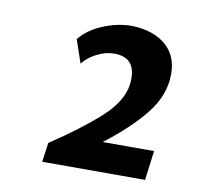

<svg xmlns="http://www.w3.org/2000/svg" viewBox="-54 -750 512 500"><g transform="rotate(10 202.0 -500.5)"><path d="M234 -384H370L360 -306H88L95 -357Q172 -408 222 -453Q272 -498 278 -544Q279 -550 279 -560Q279 -616 224 -616Q201 -616 178 -604Q155 -592 142 -575L121 -636Q141 -662 179.5 -678.5Q218 -695 258 -695Q314 -693 346.5 -665.5Q379 -638 379 -589Q379 -533 339.5 -483.5Q300 -434 234 -384Z"/></g></svg>

Font: Josefin Sans
Style: Italic
Weight: 400
Italic angle: -7°
Designer: Santiago Orozco
Foundry: Typemade
Version: Version 2.000